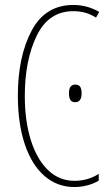

<svg xmlns="http://www.w3.org/2000/svg" viewBox="-20 -744 443 774"><path d="M80 -357Q80 -256 104.5 -178.5Q129 -101 174 -58Q219 -15 280 -15Q334 -15 378 -43V-16Q359 -4 333 3Q307 10 280 10Q211 10 159.5 -34.5Q108 -79 80 -162.5Q52 -246 52 -358Q52 -515 107 -619.5Q162 -724 276 -724Q331 -724 380 -696L367 -673Q327 -699 276 -699Q176 -699 128 -600Q80 -501 80 -357ZM283 -403Q297 -403 303 -394.5Q309 -386 309 -368Q309 -332 283 -332Q269 -332 263.5 -341.5Q258 -351 258 -368Q258 -403 283 -403Z"/></svg>

Font: Noto Sans Display Thin Cond
Style: Regular
Weight: 250
Width: 3
Designer: Monotype Design team
Foundry: Monotype Imaging Inc.
Version: Version 1.000